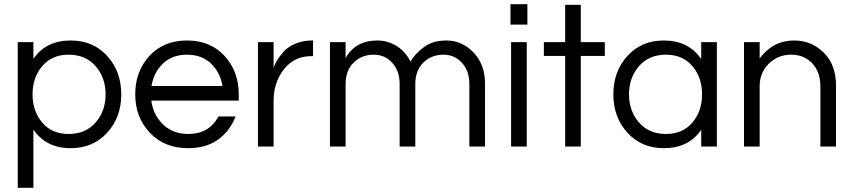

<svg xmlns="http://www.w3.org/2000/svg" viewBox="-20 -702 4086 920"><path d="M319 8Q201 8 140 -81V198H65V-500H140V-420Q200 -508 319 -508Q426 -508 493.5 -434Q561 -360 561 -250Q561 -140 493.5 -66Q426 8 319 8ZM309 -440Q229 -440 182.5 -385.5Q136 -331 136 -250Q136 -169 182.5 -114.5Q229 -60 309 -60Q390 -60 438 -115Q486 -170 486 -250Q486 -330 438 -385Q390 -440 309 -440Z M882 -60Q982 -60 1027 -144H1109Q1081 -73 1024 -32.5Q967 8 881 8Q768 8 698 -66Q628 -140 628 -250Q628 -360 696 -434Q764 -508 876 -508Q988 -508 1056 -434Q1124 -360 1124 -250V-220H705Q714 -151 761.5 -105.5Q809 -60 882 -60ZM706 -290H1046Q1035 -356 990.5 -398Q946 -440 876 -440Q806 -440 761.5 -398Q717 -356 706 -290Z M1475 -508H1480V-433H1471Q1390 -433 1340.5 -370Q1291 -307 1291 -220V0H1216V-500H1291V-377Q1296 -393 1307.5 -412.5Q1319 -432 1339.5 -455Q1360 -478 1396 -493Q1432 -508 1475 -508Z M1970 -299V0H1895V-300Q1895 -362 1859.5 -401Q1824 -440 1771 -440Q1713 -440 1674.5 -402Q1636 -364 1636 -299V0H1561V-500H1636V-424Q1684 -508 1788 -508Q1838 -508 1880.5 -481.5Q1923 -455 1947 -407Q1969 -445 2011.5 -476.5Q2054 -508 2119 -508Q2194 -508 2249 -450.5Q2304 -393 2304 -302V0H2229V-300Q2229 -362 2193.5 -401Q2158 -440 2105 -440Q2047 -440 2008.5 -402Q1970 -364 1970 -299Z M2429 0V-500H2504V0ZM2426 -682H2507V-584H2426Z M2763 0H2688V-434H2586V-500H2688V-679H2763V-500H2878V-434H2763Z M3161 -508Q3279 -508 3340 -419V-500H3415V0H3340V-80Q3280 8 3161 8Q3054 8 2986.5 -66Q2919 -140 2919 -250Q2919 -360 2986.5 -434Q3054 -508 3161 -508ZM3171 -60Q3251 -60 3297.5 -114.5Q3344 -169 3344 -250Q3344 -331 3297.5 -385.5Q3251 -440 3171 -440Q3090 -440 3042 -385Q2994 -330 2994 -250Q2994 -170 3042 -115Q3090 -60 3171 -60Z M3545 -500H3620V-422Q3684 -508 3786 -508Q3868 -508 3927 -450Q3986 -392 3986 -291V0H3911V-289Q3911 -357 3872 -398.5Q3833 -440 3771 -440Q3708 -440 3664 -397Q3620 -354 3620 -288V0H3545Z"/></svg>

Font: Questrial
Style: Regular
Weight: 400
Designer: Joe Prince
Foundry: Joe Prince
Version: Version 1.002